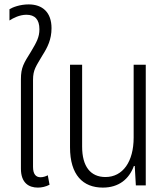

<svg xmlns="http://www.w3.org/2000/svg" viewBox="-20 -842 760 872"><path d="M152 10C169 10 188 6 205 -3L197 -46C188 -41 176 -37 164 -37C143 -37 130 -51 130 -84V-479C130 -526 144 -541 173 -591C196 -627 214 -663 214 -714C214 -786 173 -822 110 -822C71 -822 37 -809 23 -800V-749C40 -760 69 -775 100 -775C138 -775 159 -754 159 -709C159 -673 146 -650 121 -608C88 -555 75 -536 75 -482V-76C75 -11 111 10 152 10Z M447 10C519 10 566 -28 588 -88H592L597 0H642V-548H587V-217C587 -108 538 -38 459 -38C391 -38 353 -86 353 -176V-548H298V-173C298 -47 357 10 447 10Z"/></svg>

Font: Noto Sans Thai Cond Light
Style: Regular
Weight: 300
Width: 3
Designer: Monotype Design Team
Foundry: Monotype Imaging Inc.
Version: Version 2.002